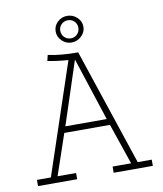

<svg xmlns="http://www.w3.org/2000/svg" viewBox="-85 -838 771 908"><g transform="rotate(-10 300.0 -384.5)"><path d="M298.8 -641.1Q272.5 -641.1 252.7 -659.9Q232.9 -678.7 232.9 -705.1Q232.9 -731.9 252.4 -750.5Q272 -769 298.8 -769Q325.7 -769 345.9 -750.5Q366.2 -731.9 366.2 -705.1Q366.2 -679.2 345.9 -660.2Q325.7 -641.1 298.8 -641.1ZM298.8 -661.1Q316.9 -661.1 329.3 -673.8Q341.8 -686.5 341.8 -705.1Q341.8 -723.1 329.3 -735.6Q316.9 -748 298.8 -748Q280.3 -748 267.6 -735.6Q254.9 -723.1 254.9 -705.1Q254.9 -686.5 267.6 -673.8Q280.3 -661.1 298.8 -661.1ZM23.9 -29.8H90.8L269 -562Q208 -566.9 169.9 -575.2L176.8 -603Q235.4 -589.8 318.8 -589.8H320.8L507.8 -29.8H575.2V0H387.2V-29.8H476.1L409.2 -226.1H189.9L123 -29.8H211.9V0H23.9ZM398.9 -255.9 299.8 -559.1 200.2 -255.9Z"/></g></svg>

Font: Compagnon Light
Style: Regular
Weight: 400
Designer: Juliette Duhe, Lea Pradine
Foundry: Velvetyne Type Foundry
Version: Version 1.000;PS 001.000;hotconv 1.0.88;makeotf.lib2.5.64775